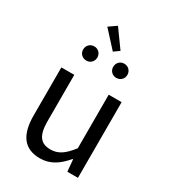

<svg xmlns="http://www.w3.org/2000/svg" viewBox="-205 -950 954 1068"><g transform="rotate(30 272.0 -416.0)"><path d="M183 -810 279 -705 314 -730 232 -844ZM130 -633C130 -608 149 -588 176 -588C202 -588 221 -608 221 -633C221 -659 202 -679 176 -679C149 -679 130 -659 130 -633ZM323 -633C323 -608 342 -588 368 -588C395 -588 414 -608 414 -633C414 -659 395 -679 368 -679C342 -679 323 -659 323 -633ZM75 -178C75 -54 121 12 224 12C291 12 339 -23 384 -76H387L394 0H462V-486H379V-142C334 -84 299 -60 250 -60C185 -60 158 -98 158 -189V-486H75Z"/></g></svg>

Font: Cambridge Sans
Style: Regular
Weight: 400
Version: Version 2.020;PS 002.020;hotconv 1.0.88;makeotf.lib2.5.64775